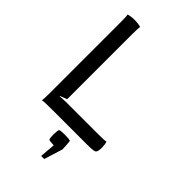

<svg xmlns="http://www.w3.org/2000/svg" viewBox="-244 -675 949 949"><g transform="rotate(45 230.0 -201.0)"><path d="M255.4 119.1Q228 118.2 220.7 115.2Q216.3 104 216.3 84.5Q216.3 58.1 220.7 46.9Q230.5 43 258.3 43Q286.1 43 295.9 46.9Q296.9 48.8 298.6 70.1Q300.3 91.3 300.3 102.5L270 200.2H248.5ZM59.1 -51.8V-542Q59.1 -587.4 56.2 -596.2Q73.7 -602.1 100.1 -602.1Q126.5 -602.1 144 -596.2Q141.1 -587.4 141.1 -542V-88.9L103.5 -74.7L105 -73.2Q135.7 -75.2 155.8 -75.2H372.1Q418 -75.2 426.8 -78.1Q432.1 -62 432.1 -41Q432.1 -11.2 422.9 -5.6Q413.6 0 372.1 0H133.8Q64.9 0 56.2 2.9Q59.1 -5.9 59.1 -51.8Z"/></g></svg>

Font: Nikodecs
Style: Medium
Weight: 500
Version: Version 0.29